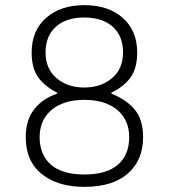

<svg xmlns="http://www.w3.org/2000/svg" viewBox="-20 -716 655 746"><path d="M513 -512Q513 -451 487.5 -415.5Q462 -380 413 -356V-352Q473 -328 504.5 -289Q536 -250 536 -183Q536 -94 477 -42Q418 10 308 10Q204 10 142 -40Q80 -90 80 -183Q80 -249 112.5 -291Q145 -333 202 -352V-356Q154 -380 128.5 -415.5Q103 -451 103 -512Q103 -597 159 -646.5Q215 -696 308 -696Q401 -696 457 -646.5Q513 -597 513 -512ZM157 -512Q157 -449 199.5 -412.5Q242 -376 307 -376Q372 -376 415 -412Q458 -448 458 -512Q458 -577 417.5 -612.5Q377 -648 307 -648Q237 -648 197 -612Q157 -576 157 -512ZM134 -183Q134 -115 177.5 -76.5Q221 -38 308 -38Q394 -38 438 -76Q482 -114 482 -183Q482 -250 435.5 -289Q389 -328 308 -328Q227 -328 180.5 -289Q134 -250 134 -183Z"/></svg>

Font: Chivo Thin
Style: Regular
Weight: 100
Designer: Hector Gatti
Foundry: Omnibus-Type
Version: Version 1.007